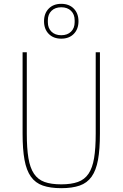

<svg xmlns="http://www.w3.org/2000/svg" viewBox="-20 -971 640 1003"><path d="M120 -698V-273Q120 -196 128.5 -145Q137 -94 157.5 -63.5Q178 -33 212.5 -20.5Q247 -8 300 -8Q352 -8 387 -20.5Q422 -33 442.5 -63.5Q463 -94 471.5 -145Q480 -196 480 -273V-698H502V-273Q502 -191 492 -136Q482 -81 458.5 -48Q435 -15 396 -1.5Q357 12 300 12Q243 12 204 -1.5Q165 -15 141.5 -48Q118 -81 108 -136Q98 -191 98 -273V-698ZM300 -769Q259 -769 234.5 -794Q210 -819 210 -860Q210 -901 234.5 -926Q259 -951 300 -951Q341 -951 365.5 -926Q390 -901 390 -860Q390 -819 365.5 -794Q341 -769 300 -769ZM300 -787Q332 -787 351 -805.5Q370 -824 370 -855V-865Q370 -896 351 -914.5Q332 -933 300 -933Q268 -933 249 -914.5Q230 -896 230 -865V-855Q230 -824 249 -805.5Q268 -787 300 -787Z"/></svg>

Font: IBM Plex Mono Thin
Style: Regular
Weight: 100
Monospace: yes
Designer: Mike Abbink, Paul van der Laan, Pieter van Rosmalen
Foundry: Bold Monday
Version: Version 2.3